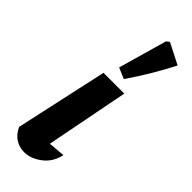

<svg xmlns="http://www.w3.org/2000/svg" viewBox="-265 -818 850 850"><g transform="rotate(45 160.0 -393.0)"><path d="M243 -106Q232 -53 192 -22.5Q152 8 110 8Q81 8 56 -7.5Q31 -23 16 -56L111 -489H241L165 -99Q205 -102 243 -106ZM194 -533 143 -555 208 -783 222 -794 320 -744Q265 -636 194 -533Z"/></g></svg>

Font: Piazzolla
Style: Bold Italic
Weight: 700
Italic angle: -11.3°
Designer: Juan Pablo del Peral
Foundry: Huerta Tipografica
Version: Version 1.330